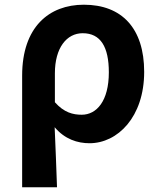

<svg xmlns="http://www.w3.org/2000/svg" viewBox="-20 -594 679 815"><path d="M74 201H222C219 113 216 38 212 -54C255 -3 309 14 360 14C479 14 592 -97 592 -289C592 -474 497 -574 336 -574C188 -574 74 -479 74 -273ZM327 -107C290 -107 252 -116 213 -160V-283C213 -391 263 -453 331 -453C407 -453 442 -395 442 -287C442 -165 390 -107 327 -107Z"/></svg>

Font: Spoqa Han Sans Neo Bold
Style: Bold
Weight: 700
Designer: [Spoqa Han Sans Neo] Dong-huui Kim  Younghwa Kang  Yujin Lee  [Noto Sans] Ryoko NISHIZUKA  (kana & ideographs); Paul D. 
Foundry: Spoqa (http://www.spoqa-han-sans.com)
Version: Version 1.000